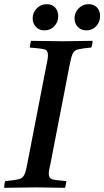

<svg xmlns="http://www.w3.org/2000/svg" viewBox="-32 -896 498 917"><path d="M-12 1Q-12 -6 -11 -15Q-10 -24 -7 -31Q36 -35 55.5 -39.5Q75 -44 83 -59Q91 -74 97 -107L189 -581Q193 -599 195 -611.5Q197 -624 197 -633Q197 -656 179.5 -660.5Q162 -665 110 -669Q112 -685 116 -701Q145 -701 188 -700Q231 -699 268 -699Q302 -699 342 -700Q382 -701 410 -701Q410 -684 404 -669Q361 -665 342 -660.5Q323 -656 316 -641.5Q309 -627 302 -593L210 -119Q206 -101 203.5 -89Q201 -77 201 -67Q201 -45 217 -40Q233 -35 285 -31Q284 -24 282.5 -15Q281 -6 279 1Q250 1 212 0Q174 -1 139 -1Q102 -1 59 0Q16 1 -12 1ZM180 -751Q155 -751 139.5 -767.5Q124 -784 124 -808Q124 -836 143.5 -856Q163 -876 191 -876Q217 -876 231.5 -860Q246 -844 246 -819Q246 -791 227.5 -771Q209 -751 180 -751ZM380 -751Q355 -751 339.5 -767.5Q324 -784 324 -808Q324 -836 343.5 -856Q363 -876 391 -876Q417 -876 431.5 -860Q446 -844 446 -819Q446 -791 427.5 -771Q409 -751 380 -751Z"/></svg>

Font: Tiro Devanagari Sanskrit
Style: Italic
Weight: 400
Italic angle: -11°
Designer: Devanagari: John Hudson & Fiona Ross, assisted by Paul Hanslow. Latin: John Hudson with Paul Hanslow, assisted by Kaja S
Foundry: Tiro Typeworks Ltd.
Version: Version 1.52